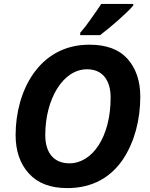

<svg xmlns="http://www.w3.org/2000/svg" viewBox="-20 -954 770 984"><path d="M325 10C456 10 549 -47 610 -137C670 -227 699 -342 699 -458C699 -539 677 -603 634 -652C590 -701 525 -725 438 -725C178 -725 60 -485 60 -262C60 -180 83 -114 128 -65C173 -15 238 10 325 10ZM336 -117C259 -117 212 -167 212 -262C212 -445 302 -599 426 -599C506 -599 547 -542 547 -454C547 -250 452 -117 336 -117ZM493 -774C543 -811 634 -890 663 -926V-934H499C484 -911 466 -885 446 -857C426 -828 408 -805 391 -786V-774Z"/></svg>

Font: BC Sans
Style: Bold Italic
Weight: 700
Italic angle: -12°
Designer: Monotype Design Team
Province of B.C.
Foundry: Monotype Imaging Inc.
Version: Version 2.000;GOOG;noto-source:20170915:90ef993387c0